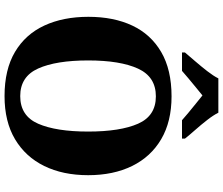

<svg xmlns="http://www.w3.org/2000/svg" viewBox="-88 -883 981 845"><g transform="rotate(90 402.5 -460.5)"><path d="M403 10Q286 10 208.5 -36Q131 -82 92.5 -165Q54 -248 54 -359Q54 -470 92.5 -552Q131 -634 209 -679.5Q287 -725 404 -725Q515 -725 592.5 -679.5Q670 -634 710.5 -551.5Q751 -469 751 -358Q751 -247 710.5 -164.5Q670 -82 592.5 -36Q515 10 403 10ZM403 -59Q490 -59 524.5 -138Q559 -217 559 -358Q559 -499 524.5 -577.5Q490 -656 404 -656Q318 -656 282 -577.5Q246 -499 246 -358Q246 -217 281.5 -138Q317 -59 403 -59ZM211 -784Q227 -803 249.5 -829Q272 -855 293 -882Q314 -909 325 -931H476Q487 -909 508 -882Q529 -855 552 -829Q575 -803 590 -784V-771H509Q497 -782 477 -798.5Q457 -815 436 -832Q415 -849 400 -861Q385 -849 364.5 -832Q344 -815 324 -798.5Q304 -782 292 -771H211Z"/></g></svg>

Font: Noto Serif Sinhala ExtraBold
Style: Regular
Weight: 800
Designer: Jelle Bosma - Monotype Design Team
Foundry: Monotype Imaging Inc.
Version: Version 2.007; ttfautohint (v1.8.4.7-5d5b)